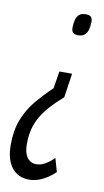

<svg xmlns="http://www.w3.org/2000/svg" viewBox="-126 -580 454 837"><g transform="rotate(10 100.5 -161.5)"><path d="M170.1 -272.3 154.3 -165.4Q123 -138.3 99.7 -112.8Q76.5 -87.3 60.6 -60.5Q44.7 -33.8 36.9 -3.8Q29.1 26.2 29.1 62.4Q29.1 90.6 36 108.2Q42.8 125.7 55.3 134.5Q67.7 143.3 84.3 143.3Q102.9 143.3 121.7 133.2Q140.5 123.1 162.1 101.9L179.1 161.4Q162.3 178 143.2 190Q124.1 202 104.1 208.5Q84.2 215 65.1 215Q40.7 215 21.4 206.1Q2.2 197.3 -11.4 180Q-25 162.7 -32.3 137.7Q-39.5 112.7 -39.5 80.2Q-39.5 14.1 -20.8 -33.5Q-2 -81.1 29.5 -119.3Q61.1 -157.5 101.7 -196.1L113.7 -272.3ZM214.1 -507.7Q213.4 -488.9 209.3 -474.2Q205.2 -459.6 195.1 -450.9Q185.1 -442.1 167 -442.1Q150.3 -442.1 143.5 -449.2Q136.6 -456.3 137 -473.2Q137.4 -491.4 141.4 -506Q145.3 -520.6 155.3 -529.4Q165.4 -538.1 184.5 -538.1Q201.2 -538.1 207.8 -530.9Q214.5 -523.6 214.1 -507.7Z"/></g></svg>

Font: Georama ExtraCondensed Thin
Style: Italic
Weight: 100
Width: 2
Italic angle: -9°
Designer: Jean-Baptiste Levee
Foundry: Production Type
Version: Version 1.001